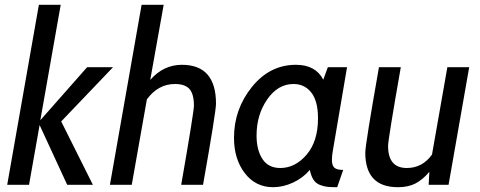

<svg xmlns="http://www.w3.org/2000/svg" viewBox="-20 -770 2002 800"><path d="M101 0H10L142 -750H233L148 -269L343 -490H451L235 -264L367 0H260L145 -249Z M826 0H735Q788 -304 788 -330Q788 -378 769.5 -399Q751 -420 709 -420Q639 -420 592 -356L529 0H438L570 -750H662L606 -437Q661 -500 738 -500Q880 -500 880 -338Q880 -305 826 0Z M1426 -490 1367 -143Q1363 -122 1363 -104Q1363 -80 1373.5 -71Q1384 -62 1410 -62L1385 10Q1359 10 1344.5 8.5Q1330 7 1313 0.5Q1296 -6 1286 -21.5Q1276 -37 1271 -62Q1242 -28 1200.5 -9Q1159 10 1118 10Q1045 10 1000 -48.5Q955 -107 955 -196Q955 -315 1029.5 -407.5Q1104 -500 1213 -500Q1295 -500 1327 -438L1346 -490ZM1203 -420Q1138 -420 1093.5 -356Q1049 -292 1049 -205Q1049 -145 1073.5 -107.5Q1098 -70 1148 -70Q1210 -70 1257.5 -125.5Q1305 -181 1305 -277Q1305 -349 1277 -384.5Q1249 -420 1203 -420Z M1849 0H1766L1769 -54Q1741 -21 1711 -5.5Q1681 10 1638 10Q1502 10 1502 -134Q1502 -167 1559 -490H1650Q1597 -188 1597 -162Q1597 -70 1675 -70Q1740 -70 1780 -126L1844 -490H1935Z"/></svg>

Font: Cabin
Style: Italic
Weight: 400
Designer: Pablo Impallari
Foundry: Pablo Impallari. www.impallari.com Igino Marini. www.ikern.com
Version: Version 1.005